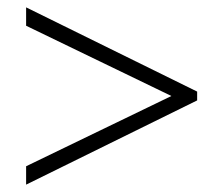

<svg xmlns="http://www.w3.org/2000/svg" viewBox="-20 -593 603 522"><path d="M51 -91V-141L446 -332L51 -523V-573L516 -344V-320Z"/></svg>

Font: Libra Serif Modern
Style: Regular
Weight: 400
Designer: Stefan Peev, Context Ltd
Foundry: Stefan Peev, Context Ltd
Version: Version 1.000